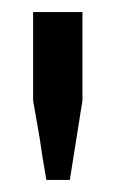

<svg xmlns="http://www.w3.org/2000/svg" viewBox="-20 -706 197 319"><path d="M96 -407H57Q49 -453 46 -476L35 -539V-686H117V-539Z"/></svg>

Font: Archivo Narrow
Style: Regular
Weight: 400
Designer: Hector Gatti
Foundry: Omnibus-Type
Version: Version 1.003